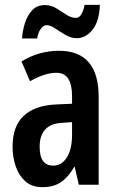

<svg xmlns="http://www.w3.org/2000/svg" viewBox="-20 -764 489 794"><path d="M224 -554Q388 -554 388 -363V0H306L289 -74H287Q263 -32 232.5 -11Q202 10 156 10Q112 10 85 -14Q58 -38 45 -76Q32 -114 32 -158Q32 -242 78 -285Q124 -328 211 -332L278 -335V-366Q278 -413 262.5 -438Q247 -463 213 -463Q166 -463 104 -428L69 -510Q141 -554 224 -554ZM237 -256Q190 -254 167 -228.5Q144 -203 144 -158Q144 -116 158.5 -97.5Q173 -79 200 -79Q235 -79 256.5 -113Q278 -147 278 -207V-259ZM71 -605Q73 -636 83 -668Q93 -700 113 -721.5Q133 -743 166 -743Q191 -743 212.5 -730Q234 -717 254 -703.5Q274 -690 294 -690Q308 -690 317 -706Q326 -722 330 -744H393Q391 -677 363 -641.5Q335 -606 297 -606Q274 -606 251 -619.5Q228 -633 208 -646.5Q188 -660 172 -660Q160 -660 148.5 -644.5Q137 -629 134 -605Z"/></svg>

Font: Noto Sans Sinhala ExtraCondensed SemiBold
Style: Regular
Weight: 600
Width: 2
Designer: Jelle Bosma - Monotype Design Team
Foundry: Monotype Imaging Inc.
Version: Version 2.006; ttfautohint (v1.8.4.7-5d5b)